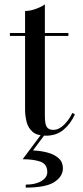

<svg xmlns="http://www.w3.org/2000/svg" viewBox="-20 -610 376 873"><path d="M195 172.5Q195 136 163.5 125Q132 114 83 114L170 -2.5H187L130 74Q166 75.5 197 84Q228 92.5 247 109.8Q266 127 266 155Q266 192.5 227 217.8Q188 243 97 243V229.5Q141.5 229.5 168.2 213.2Q195 197 195 172.5ZM320.5 -90Q301 -46.5 268.5 -19.8Q236 7 189 7Q148 7 127.8 -11Q107.5 -29 100.8 -56.5Q94 -84 94 -111V-446.5H25V-460H94V-560Q116.5 -560 142.8 -569.5Q169 -579 184 -590V-460H291V-446.5H184V-82.5Q184 -45 193 -32.2Q202 -19.5 222.5 -19.5Q248 -19.5 271.5 -43Q295 -66.5 309 -96.5Z"/></svg>

Font: Bodoni* 16
Style: Regular
Weight: 400
Version: Version 2.2